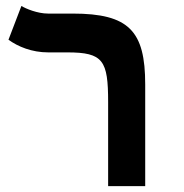

<svg xmlns="http://www.w3.org/2000/svg" viewBox="-20 -632 626 652"><path d="M473.1 -345.2C473.1 -526.9 418 -585.9 226.6 -585.9H143.1C107.4 -585.9 67.4 -602.5 52.7 -611.8L8.8 -497.1C41 -473.6 88.4 -454.1 143.6 -454.1H208.5C330.6 -454.1 347.2 -426.8 347.2 -285.2V0H473.1Z"/></svg>

Font: Cascadia Code
Style: Bold
Weight: 700
Monospace: yes
Designer: Aaron Bell
Foundry: Saja Typeworks
Version: Version 2404.023